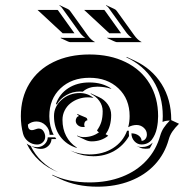

<svg xmlns="http://www.w3.org/2000/svg" viewBox="-20 -682 695 724"><path d="M58.6 -244.1Q58.6 -313.7 90.6 -366.5Q122.6 -419.2 181.3 -447.9Q240 -476.6 317.4 -476.6Q394.8 -476.6 453.5 -447.9Q512.2 -419.2 544.2 -366.5Q576.2 -313.7 576.2 -244.1Q576.2 -232.9 575.1 -221.8Q574 -210.7 571.4 -198.2Q568.8 -185.8 564.1 -175.2Q559.3 -164.6 552.9 -155.9Q546.4 -147.2 536.4 -142.2Q526.4 -137.2 513.9 -137.2Q498 -137.2 486.8 -149.5Q475.6 -161.9 475.6 -179.2Q491.5 -179.2 502.7 -170.9Q513.9 -162.6 513.9 -150.9Q522.2 -150.9 528.1 -157.8Q533.9 -164.8 533.9 -174.6Q533.9 -189.7 522.2 -200.2Q510.5 -210.7 494.9 -210.7Q479.2 -210.7 463.4 -202.4Q468.8 -222.2 468.8 -244.1Q468.8 -308.8 426.6 -348.8Q384.5 -388.7 317.4 -388.7Q250.2 -388.7 208.1 -348.8Q166 -308.8 166 -244.1Q166 -205.1 182.4 -173.8H167Q167 -194.3 152.3 -209.1Q137.7 -223.9 117.2 -223.9Q99.1 -223.9 85.2 -212.2Q85.2 -191.4 100.3 -191.2Q105.5 -191.2 113.2 -194.2Q120.8 -197.3 126 -197.3Q137.5 -197.3 143.9 -187.3Q150.4 -177.2 150.4 -166.3Q150.4 -154.1 141.5 -145.5Q132.6 -137 120.1 -137Q101.6 -137 86.7 -148.4Q71.8 -159.9 67.1 -177.2Q58.6 -209 58.6 -244.1ZM80.6 -140.6Q87.4 -135.3 95.7 -131.8Q127.9 -65.7 199.5 -32.5Q158.4 -48.6 128.3 -76.2Q98.1 -103.8 80.6 -140.6ZM96.4 -131.6Q107.9 -127.2 120.1 -127.2Q136 -127.2 147.6 -137.8Q159.2 -148.4 160.2 -164.1H188Q190.2 -160.6 192.4 -157.5H174.3Q173.3 -141.8 161.7 -131.2Q150.1 -120.6 134.3 -120.6Q121.6 -120.6 109.9 -125.2ZM121.6 -644.5H197L198.7 -643.3L260.7 -556.6H216.3ZM177 -23.2Q238.5 5.9 317.4 5.9Q385.3 5.9 440.4 -15.6Q495.6 -37.1 532.3 -76.9Q569.1 -116.7 584.2 -170.7Q588.9 -186.8 597.4 -199.8Q606 -212.9 620.4 -227.5Q603.3 -227.1 593 -222.2Q593.8 -230.5 593.8 -244.1Q593.8 -320.6 557.6 -378.1Q521.5 -435.5 456.5 -465.8L457.8 -467.3L487.8 -453.4Q553 -422.9 589.4 -364.9Q625.7 -306.9 625.7 -230.2V-229L655 -215.3Q639.6 -200 630.2 -186.3Q620.8 -172.6 616.2 -156Q601.1 -101.6 564 -61.5Q526.9 -21.5 471.2 0.2Q415.5 22 347.4 22Q269 22 207.3 -6.8L177.2 -21ZM183.6 -244.1Q183.6 -280.3 212.3 -305.7Q241 -331.1 281.2 -331.1Q310.8 -331.1 332.5 -312.7L328.9 -313.2Q320.3 -315.2 311.3 -314.9Q293.2 -314.9 276 -309Q258.8 -303 245.4 -292.2Q231.9 -281.5 223.8 -265.3Q215.6 -249 215.6 -230Q215.6 -196 229.5 -169.3Q243.4 -142.6 268.8 -126.2L270.5 -123.8Q230 -136 206.8 -167.7Q183.6 -199.5 183.6 -244.1ZM190.9 -289.8Q203.9 -327.6 237.3 -349.4Q270.8 -371.1 317.4 -371.1Q366.5 -371.1 400.6 -347.4L396.2 -347.9Q373.8 -355 347.4 -355.2Q314.7 -355.2 294.4 -338.1L292.2 -336.4Q286.9 -336.9 281.2 -336.9Q253.9 -336.9 230.5 -323.6Q207 -310.3 194.3 -288.1Q193.6 -288.3 190.9 -289.8ZM204.1 -660.6 205.1 -662.4 235.4 -648.2Q241.7 -645.3 244.9 -640.1L309.8 -549.8Q323 -531.2 338.6 -523.2H243.9Q241.7 -523.2 235.7 -525.8Q229.7 -528.3 208.7 -538.3L209.7 -540.3Q212.2 -539.1 213.9 -539.1H301.5Q288.3 -547.6 278.1 -562.7L213.1 -653.1Q210 -658 204.1 -660.6ZM244.6 -114.7Q279.1 -99.6 317.4 -99.6Q368.4 -99.6 406 -123.4Q443.6 -147.2 459.2 -189H465.8V-179.2Q465.8 -174.1 466.6 -168.9Q445.1 -132.3 410 -112.5Q375 -92.8 332 -92.8Q292.2 -92.8 258.8 -108.2ZM265.6 -226.6Q265.6 -231.9 268.4 -237.3Q271.2 -242.7 277.1 -243.9Q275.9 -248.5 270.3 -250.7L271.2 -252.4L303.7 -238.8Q309.6 -236.1 309.3 -229V-228Q304.4 -228 301 -223.5Q297.6 -219 297.6 -212.4Q297.6 -208.7 299.1 -205.3L299.6 -203.4Q296.4 -203.1 293 -203.1Q281.2 -203.1 273.4 -210Q265.6 -216.8 265.6 -226.6ZM270.5 -171.4Q282.2 -165 295.9 -165Q328.9 -165 353.3 -183.1Q349.1 -184.8 345.7 -190.2Q356.9 -205.6 362.1 -222.5Q367.2 -239.5 367.2 -262.7Q367.2 -283.7 354.7 -301.3Q342.3 -318.8 321.5 -328.4L322.8 -329.8L353 -315.9Q374 -306.2 386.6 -288.1Q399.2 -270 399.2 -248.5Q399.2 -203.9 378.2 -176L388.2 -170.2Q361.8 -148.9 325.9 -148.9Q313.5 -148.9 302.2 -154.3L272.2 -168.2ZM297.4 -644.5H372.8L374.5 -643.3L436.5 -556.6H392.1ZM379.9 -660.6 380.9 -662.4 411.1 -648.2Q417.5 -645.3 420.7 -640.1L485.6 -549.8Q498.8 -531.2 514.4 -523.2H419.7Q415.5 -523.2 384.5 -538.3L385.5 -540.3Q387.9 -539.1 389.6 -539.1H477.3Q464.1 -547.9 453.9 -562.7L388.9 -653.1Q385.7 -658 379.9 -660.6ZM494.9 -131.6Q503.9 -127.4 513.9 -127.4Q538.8 -127.4 555.9 -144.3Q550.8 -133.1 544.7 -122.8Q538.1 -121.1 528.3 -121.1Q517.3 -121.1 509 -125Z"/></svg>

Font: AgreloyS1
Style: Medium
Weight: 400
Designer: gluk
Foundry: gluk
Version: Version 0.27